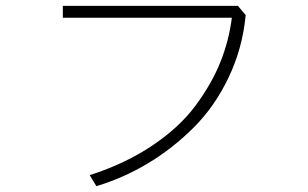

<svg xmlns="http://www.w3.org/2000/svg" viewBox="-20 -637 1040 649"><path d="M192.4 -577.1V-617.2H784.2L810.5 -585.9Q799.8 -473.6 752.9 -375.5Q706.1 -277.3 635.3 -206.5Q564.5 -135.7 481 -85.4Q397.5 -35.2 305.7 -7.8L283.2 -44.9Q404.3 -84 495.6 -145.5Q586.9 -207 641.1 -280.3Q695.3 -353.5 724.6 -426.3Q753.9 -499 763.7 -577.1Z"/></svg>

Font: Gothic A1 ExtraLight
Style: Regular
Weight: 275
Designer: HanYang I&C Co.,Ltd.
Foundry: HanYang I&C Co.,Ltd.
Version: Version 2.50